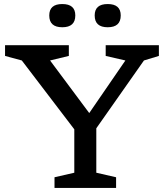

<svg xmlns="http://www.w3.org/2000/svg" viewBox="-20 -931 824 951"><path d="M88 -631.5 5 -654V-707H321V-654L228 -631.5L422 -371L601 -631.5L503.5 -654V-707H767V-654L693 -631.5L457 -295.5V-75.5L555 -53V0H250V-53L348 -75.5V-290.5ZM288.5 -796Q224 -796 224 -854.5Q224 -911 288.5 -911Q353 -911 353 -854.5Q353 -796 288.5 -796ZM513.5 -796Q449 -796 449 -854.5Q449 -911 513.5 -911Q578 -911 578 -854.5Q578 -796 513.5 -796Z"/></svg>

Font: Newsreader 6pt
Style: Regular
Weight: 400
Designer: Hugues Gentile
Foundry: Production Type
Version: Version 1.003; ttfautohint (v1.8.3)